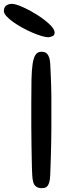

<svg xmlns="http://www.w3.org/2000/svg" viewBox="-92 -970 356 994"><path d="M75 -62Q73 -98 72.5 -137Q72 -176 71 -221Q70 -266 70 -318.5Q70 -371 70 -436Q70 -507 71 -557.5Q72 -608 77 -640Q82 -672 92.5 -687Q103 -702 121 -702Q130 -702 138 -700Q146 -698 152 -691.5Q158 -685 162.5 -672.5Q167 -660 168 -640Q170 -604 171 -576Q172 -548 173 -520.5Q174 -493 174 -463.5Q174 -434 174 -397Q174 -352 174 -311Q174 -270 173 -230Q172 -190 171 -149Q170 -108 168 -63Q167 -39 163 -26Q159 -13 153 -6Q147 1 139 2.5Q131 4 121 4Q103 4 90 -8.5Q77 -21 75 -62ZM160 -777Q145 -777 122 -784Q99 -791 73.5 -802Q48 -813 22 -827.5Q-4 -842 -25 -857Q-46 -872 -59 -886.5Q-72 -901 -72 -913Q-72 -932 -60 -941Q-48 -950 -31 -950Q-12 -950 24.5 -934Q61 -918 97.5 -895Q134 -872 161.5 -847Q189 -822 191 -803Q191 -788 181 -783.5Q171 -779 160 -777Z"/></svg>

Font: Sniglet
Style: Regular
Weight: 400
Designer: Haley Fiege
Foundry: Haley Fiege, Pablo Impallari, Brenda Gallo
Version: Version 2.000; ttfautohint (v0.95) -l 8 -r 50 -G 200 -x 14 -